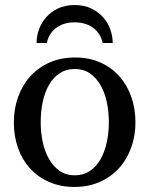

<svg xmlns="http://www.w3.org/2000/svg" viewBox="-20 -719 584 751"><path d="M405.8 -241.2Q405.8 -282.2 397.7 -319.8Q389.6 -357.4 373 -386.2Q356.4 -415 331.5 -432.1Q306.6 -449.2 272.9 -449.2Q238.3 -449.2 212.9 -432.1Q187.5 -415 171.1 -386.2Q154.8 -357.4 147 -319.8Q139.2 -282.2 139.2 -241.2Q139.2 -200.7 147.2 -163.1Q155.3 -125.5 171.9 -96.7Q188.5 -67.9 213.4 -50.5Q238.3 -33.2 272 -33.2Q306.2 -33.2 331.5 -50.3Q356.9 -67.4 373.3 -96.2Q389.6 -125 397.7 -162.6Q405.8 -200.2 405.8 -241.2ZM509.8 -240.2Q509.8 -187 492.9 -140.9Q476.1 -94.7 445.1 -60.8Q414.1 -26.9 369.9 -7.3Q325.7 12.2 271 12.2Q216.3 12.2 172.4 -7.1Q128.4 -26.4 97.7 -60.1Q66.9 -93.8 50.5 -139.9Q34.2 -186 34.2 -240.2Q34.2 -293.5 50.8 -339.8Q67.4 -386.2 98.6 -420.7Q129.9 -455.1 174.1 -474.6Q218.3 -494.1 273.9 -494.1Q329.6 -494.1 373.5 -474.1Q417.5 -454.1 447.8 -419.7Q478 -385.3 493.9 -339.1Q509.8 -293 509.8 -240.2ZM381.8 -550.8Q377 -572.3 366.2 -587.6Q355.5 -603 340.6 -612.8Q325.7 -622.6 308.1 -627.2Q290.5 -631.8 272 -631.8Q253.4 -631.8 235.8 -627.2Q218.3 -622.6 203.6 -612.8Q189 -603 178.2 -587.6Q167.5 -572.3 163.1 -550.8H123Q123 -577.1 132.3 -603.5Q141.6 -629.9 160.2 -651.1Q178.7 -672.4 206.5 -685.8Q234.4 -699.2 272 -699.2Q309.1 -699.2 336.9 -685.8Q364.7 -672.4 383.5 -651.1Q402.3 -629.9 411.6 -603.5Q420.9 -577.1 420.9 -550.8Z"/></svg>

Font: Charis SIL Viet
Style: Regular
Weight: 400
Foundry: SIL International
Version: Version 5.000